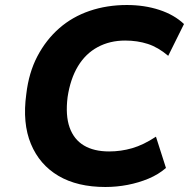

<svg xmlns="http://www.w3.org/2000/svg" viewBox="-20 -736 761 767"><path d="M401 11Q289 11 213.5 -33.5Q138 -78 103.5 -161Q69 -244 85 -360Q95 -446 129.5 -511.5Q164 -577 216.5 -623Q269 -669 338 -692.5Q407 -716 487 -716Q557 -716 616.5 -696.5Q676 -677 715 -640L652 -513Q612 -547 570.5 -560.5Q529 -574 480 -574Q419 -574 370.5 -548Q322 -522 291.5 -471.5Q261 -421 250 -348Q241 -275 258 -227Q275 -179 315 -155Q355 -131 416 -131Q463 -131 508 -144Q553 -157 603 -190L643 -65Q613 -39 573.5 -22.5Q534 -6 490 2.5Q446 11 401 11Z"/></svg>

Font: Nunito Sans 7pt ExtraBold
Style: Italic
Weight: 800
Italic angle: -9°
Designer: Vernon Adams
Foundry: Vernon Adams
Version: Version 3.101;gftools[0.9.27]